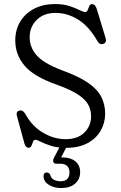

<svg xmlns="http://www.w3.org/2000/svg" viewBox="-20 -734 613 974"><path d="M315 16Q271.5 16 239.2 5.8Q207 -4.5 186.8 -14.8Q166.5 -25 159.5 -25Q151 -25 147.5 -15Q144 -5 139.8 5.2Q135.5 15.5 125.5 15.5Q109 15.5 103.5 -8L65.5 -147Q60 -168.5 79.5 -173Q96 -177.5 108.5 -156Q142.5 -93.5 198.2 -60.8Q254 -28 312.5 -28Q374.5 -28 408 -61.5Q441.5 -95 442 -141.5Q442.5 -174 428.8 -201Q415 -228 377.5 -253.2Q340 -278.5 269 -304Q153 -344.5 105.2 -400.2Q57.5 -456 57.5 -528.5Q57.5 -584 83.2 -625.5Q109 -667 154.2 -690.2Q199.5 -713.5 258.5 -713.5Q302 -713.5 332.8 -703.2Q363.5 -693 383.2 -683Q403 -673 412.5 -673Q421 -673 424.8 -683Q428.5 -693 432.8 -703Q437 -713 447.5 -713Q463.5 -713 471.5 -686.5L515.5 -541.5Q523 -517.5 503 -511Q485 -506 474 -526Q431 -601 376.2 -634.8Q321.5 -668.5 261.5 -668.5Q202 -668.5 166.2 -633Q130.5 -597.5 130.5 -546Q130.5 -494 165.8 -453.5Q201 -413 293 -378Q377.5 -347.5 425.5 -314.8Q473.5 -282 493.5 -243.2Q513.5 -204.5 513.5 -156Q513 -109.5 490.2 -70.2Q467.5 -31 423.5 -7.5Q379.5 16 315 16ZM293 -8.5H327.5L290 65Q293 64.5 297 64.5Q337.5 64.5 362 84.2Q386.5 104 386.5 139.5Q386.5 175.5 360.5 197.8Q334.5 220 290.5 220Q253 220 227 203Q201 186 201 160.5Q201 141 217 141Q230 141 235 154Q239.5 171.5 254.5 178.5Q269.5 185.5 287.5 185.5Q332.5 185.5 332.5 140Q332.5 120 320.8 108.2Q309 96.5 285.5 96.5H266.5Q254 96.5 250.8 88Q247.5 79.5 252.5 69Z"/></svg>

Font: Fraunces 9pt S100 Light
Style: Regular
Weight: 300
Version: Version 1.000; ttfautohint (v1.8.3)